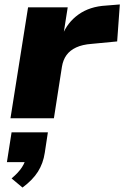

<svg xmlns="http://www.w3.org/2000/svg" viewBox="-20 -531 558 862"><path d="M27 0 106 -498H284L264 -371H259Q282 -430 332.5 -466Q383 -502 456 -506L518 -511L506 -345L391 -334Q350 -331 322 -318Q294 -305 278.5 -283.5Q263 -262 258 -231L222 0ZM81 311 32 270Q63 244 78.5 220Q94 196 97 174L127 197H11L32 63H195L181 155Q174 202 150.5 239.5Q127 277 81 311Z"/></svg>

Font: Nunito Sans 10pt SemiExpanded Black
Style: Italic
Weight: 900
Width: 6
Italic angle: -9°
Designer: Vernon Adams
Foundry: Vernon Adams
Version: Version 3.101;gftools[0.9.27]